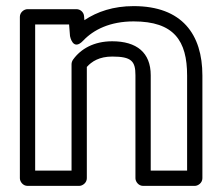

<svg xmlns="http://www.w3.org/2000/svg" viewBox="-20 -583 729 628"><path d="M347 -448C287 -448 244 -423 219 -388C216 -384 214 -378 214 -373V-25H95V-503H206L209 -465C209 -465 218 -414 252 -450C286 -486 340 -513 417 -513C549 -513 592 -450 592 -336V-25H473V-337C473 -411 427 -448 347 -448ZM347 -398C410 -398 423 -383 423 -337V0C423 11 433 25 448 25H617C628 25 642 15 642 0V-336C642 -470 576 -563 417 -563C351 -563 298 -545 256 -517L255 -530C254 -543 243 -553 230 -553H70C59 -553 45 -543 45 -528V0C45 11 55 25 70 25H239C250 25 264 15 264 0V-364C280 -382 305 -398 347 -398Z"/></svg>

Font: Asimov
Style: XWidOu
Weight: 500
Designer: Google
Version: Version 2.000980; 2014